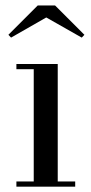

<svg xmlns="http://www.w3.org/2000/svg" viewBox="-20 -700 343 720"><path d="M196.5 -460V-19.5H262V0H41.5V-19.5H106.5V-440.5H41.5V-460ZM21.5 -559 11.5 -569.5 121.5 -679.5H186.5L296.5 -569.5L286.5 -559L153.5 -634.5Z"/></svg>

Font: Bodoni Moda 11pt
Style: Regular
Weight: 400
Version: Version 2.004